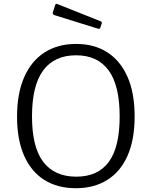

<svg xmlns="http://www.w3.org/2000/svg" viewBox="-20 -984 802 1014"><path d="M381 10Q284 10 214.5 -33.5Q145 -77 107.5 -161.5Q70 -246 70 -367Q70 -491 108 -577Q146 -663 216 -707.5Q286 -752 382 -752Q478 -752 547 -707.5Q616 -663 653.5 -578Q691 -493 691 -369Q691 -247 654 -162.5Q617 -78 547 -34Q477 10 381 10ZM383 -51Q497 -51 554.5 -129Q612 -207 612 -369Q612 -533 553.5 -612.5Q495 -692 382 -692Q267 -692 208 -612Q149 -532 149 -369Q149 -207 208.5 -129Q268 -51 383 -51ZM272 -959Q275 -966 282 -963L513 -871Q520 -868 517 -859L510 -839Q509 -834 506 -832.5Q503 -831 496 -833L268 -904Q256 -908 259 -919Z"/></svg>

Font: Libre Franklin Light
Style: Regular
Weight: 300
Designer: Pablo Impallari, Rodrigo Fuenzalida, Nhung Nguyen
Foundry: Impallari Type
Version: Version 3.000